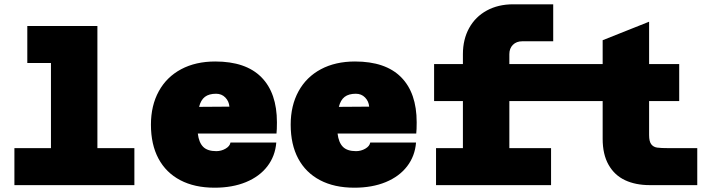

<svg xmlns="http://www.w3.org/2000/svg" viewBox="-20 -861 3290 893"><path d="M47 -172H217V-568H107V-740H433V-172H605V0H47Z M682 -281Q682 -370 718.5 -436.5Q755 -503 822.5 -539Q890 -575 981 -575Q1123 -575 1195.5 -502Q1268 -429 1268 -292Q1268 -258 1266 -240H900Q905 -198 925 -178Q945 -158 986 -158Q1009 -158 1029 -169.5Q1049 -181 1052 -198H1265Q1260 -135 1223.5 -87.5Q1187 -40 1124 -14Q1061 12 978 12Q885 12 818.5 -23Q752 -58 717 -123.5Q682 -189 682 -281ZM1047 -365Q1045 -390 1028 -407.5Q1011 -425 985 -425Q952 -425 933 -410.5Q914 -396 906 -364Z M1332 -281Q1332 -370 1368.5 -436.5Q1405 -503 1472.5 -539Q1540 -575 1631 -575Q1773 -575 1845.5 -502Q1918 -429 1918 -292Q1918 -258 1916 -240H1550Q1555 -198 1575 -178Q1595 -158 1636 -158Q1659 -158 1679 -169.5Q1699 -181 1702 -198H1915Q1910 -135 1873.5 -87.5Q1837 -40 1774 -14Q1711 12 1628 12Q1535 12 1468.5 -23Q1402 -58 1367 -123.5Q1332 -189 1332 -281ZM1697 -365Q1695 -390 1678 -407.5Q1661 -425 1635 -425Q1602 -425 1583 -410.5Q1564 -396 1556 -364Z M2367 -841H2553V-669H2409Q2382 -669 2365.5 -652.5Q2349 -636 2349 -609V-563H2783V-674L2999 -760V-563H3139V-391H2999V-233Q2999 -203 3009 -190Q3019 -177 3036.5 -174.5Q3054 -172 3091 -172H3223V0H3002Q2936 0 2887 -23Q2838 -46 2810.5 -94.5Q2783 -143 2783 -215V-391H2349V-172H2543V0H2008V-172H2133V-391H1999V-563H2133V-609Q2133 -678 2162 -730.5Q2191 -783 2244 -812Q2297 -841 2367 -841Z"/></svg>

Font: Azeret Mono Black
Style: Regular
Weight: 900
Designer: Martin Vácha
Foundry: Displaay
Version: Version 1.000; Glyphs 3.0.3, build 3074